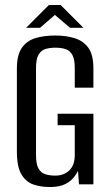

<svg xmlns="http://www.w3.org/2000/svg" viewBox="-20 -742 441 773"><path d="M181 11Q145 11 115 1Q85 -9 66.5 -39.5Q48 -70 48 -132V-467Q48 -521 68 -549.5Q88 -578 122.5 -588.5Q157 -599 202 -599Q247 -599 281.5 -588Q316 -577 336 -549Q356 -521 356 -467V-389H281V-469Q281 -504 271 -521.5Q261 -539 243.5 -544.5Q226 -550 203 -550Q180 -550 162.5 -544.5Q145 -539 135 -521.5Q125 -504 125 -469V-117Q125 -81 135 -63.5Q145 -46 162.5 -40.5Q180 -35 203 -35Q237 -35 259 -56Q281 -77 281 -117V-238H212V-284H356V0H298L294 -54Q291 -48 287.5 -42.5Q284 -37 281 -33Q268 -14 244 -1.5Q220 11 181 11ZM85 -630 177 -722H224L316 -630H262L201 -682L141 -630Z"/></svg>

Font: Alumni Sans Medium
Style: Regular
Weight: 500
Designer: Robert E. Leuschke
Foundry: Robert E. Leuschke
Version: Version 1.018